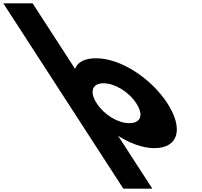

<svg xmlns="http://www.w3.org/2000/svg" viewBox="-517 -880 1220 1160"><path d="M494.2 -256C397 -406 213 -528 63 -528C-6 -528 -48.1 -505 -63.5 -464L-320 -860H-497L228.4 260H403.4L197.4 -58H199.4C264.6 -16 344.7 15 414.7 15C564.7 15 591.3 -106 494.2 -256ZM306.2 -256C351.5 -186 335.9 -136 263.9 -136C194.9 -136 112.5 -186 67.2 -256C21.2 -327 41.8 -377 107.8 -377C174.8 -377 260.2 -327 306.2 -256Z"/></svg>

Font: Hussar
Style: BdOpOblSeven
Weight: 700
Foundry: Cannot Into Space Fonts
Version: Version 2.00